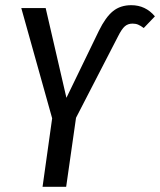

<svg xmlns="http://www.w3.org/2000/svg" viewBox="-20 -720 617 740"><path d="M181 -264 62 -689H156L236 -343L361 -601Q387 -654 415.5 -677Q444 -700 486 -700Q541 -700 577 -657L534 -612Q522 -621 512.5 -625Q503 -629 491 -629Q473 -629 461 -618.5Q449 -608 435 -580L273 -266L235 0H144Z"/></svg>

Font: Fira Sans Extra Condensed
Style: Italic
Weight: 400
Width: 3
Italic angle: -8°
Designer: Carrois Corporate & Edenspiekermann AG
Foundry: Carrois Corporate GbR & Edenspiekermann AG
Version: Version 4.203